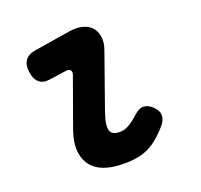

<svg xmlns="http://www.w3.org/2000/svg" viewBox="-85 -632 771 735"><g transform="rotate(-15 300.0 -264.5)"><path d="M129 -376Q101 -369 83.5 -382Q66 -395 60 -424Q53 -452 64 -471.5Q75 -491 104 -498L251 -535Q281 -542 304.5 -537.5Q328 -533 342.5 -518.5Q357 -504 362 -481.5Q367 -459 360 -432L301 -203Q294 -175 293 -157Q292 -139 296.5 -129Q301 -119 309.5 -115.5Q318 -112 329 -112Q352 -112 371 -125Q390 -138 411 -161Q430 -182 449 -182.5Q468 -183 487 -167Q507 -150 507.5 -130.5Q508 -111 492 -90Q472 -63 451.5 -43.5Q431 -24 407.5 -12.5Q384 -1 354.5 4.5Q325 10 289 10Q252 10 223.5 -1.5Q195 -13 178.5 -36Q162 -59 158 -91.5Q154 -124 165 -167L218 -368Q222 -381 216 -388Q210 -395 198 -392Z"/></g></svg>

Font: Maple Mono
Style: Bold Italic
Weight: 700
Italic angle: -10°
Monospace: yes
Designer: subframe7536
Version: Version 7.000